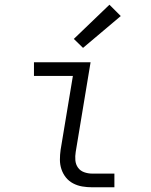

<svg xmlns="http://www.w3.org/2000/svg" viewBox="-20 -794 640 814"><path d="M371 0Q349 0 328.5 -3.5Q308 -7 290 -16.5Q272 -26 259.5 -41.5Q247 -57 240.5 -76.5Q234 -96 234 -117Q234 -138 237 -159L289 -472H124V-530H364L301 -150Q298 -132 299.5 -114.5Q301 -97 310.5 -83.5Q320 -70 336.5 -64Q353 -58 371 -58H465V0ZM332 -591 293 -629 444 -774 492 -726Z"/></svg>

Font: Iosevka Curly Light Extended
Style: Italic
Weight: 300
Width: 7
Italic angle: -9°
Monospace: yes
Designer: Belleve Invis
Foundry: Belleve Invis
Version: Version 11.1.0; ttfautohint (v1.8.3)